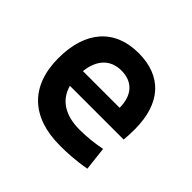

<svg xmlns="http://www.w3.org/2000/svg" viewBox="-132 -684 851 851"><g transform="rotate(45 293.0 -258.5)"><path d="M335.4 9.8C376.5 9.8 429.7 7.8 494.1 -3.9L481.4 -115.2C436 -106.4 392.6 -101.6 347.2 -101.6C257.3 -101.6 198.7 -138.7 179.7 -209H516.6C518.6 -230 519.5 -251.5 519.5 -275.9C519.5 -439.5 437 -527.3 292.5 -527.3C142.6 -527.3 56.6 -428.7 56.6 -259.8C56.6 -85.9 157.2 9.8 335.4 9.8ZM174.3 -295.9C183.1 -374.5 225.6 -418.5 293.5 -418.5C362.8 -418.5 404.3 -375 404.3 -295.9Z"/></g></svg>

Font: Cascadia Code PL SemiBold
Style: Regular
Weight: 600
Monospace: yes
Designer: Aaron Bell
Foundry: Saja Typeworks
Version: Version 2404.023